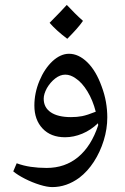

<svg xmlns="http://www.w3.org/2000/svg" viewBox="-20 -694 508 782"><path d="M193 68Q172 68 141.5 58.5Q111 49 81.5 34Q52 19 34 4L48 -29Q75 -19 105.5 -14.5Q136 -10 170 -10Q245 -10 298.5 -54.5Q352 -99 380 -184L379 -192Q350 -164 315 -149.5Q280 -135 245 -135Q187 -135 153.5 -170.5Q120 -206 120 -264Q120 -315 140.5 -364.5Q161 -414 194 -445Q227 -475 261 -475Q300 -475 335.5 -440.5Q371 -406 394 -342Q406 -310 411.5 -278.5Q417 -247 417 -216Q417 -169 402.5 -122Q388 -75 362.5 -35.5Q337 4 303 30Q251 68 193 68ZM269 -217Q294 -217 314.5 -221Q335 -225 370 -239Q358 -286 336 -322Q314 -358 288 -375Q267 -390 246 -390Q225 -390 205 -374.5Q185 -359 171 -335Q158 -311 158 -292Q158 -256 187 -236.5Q216 -217 269 -217ZM254 -536Q210 -569 182 -601Q208 -627 225 -645Q242 -663 252 -674Q268 -657 284.5 -640.5Q301 -624 318 -609Q307 -593 290.5 -574.5Q274 -556 254 -536Z"/></svg>

Font: Noto Naskh Arabic UI
Style: Regular
Weight: 400
Designer: Monotype Design Team, David Williams, Mohamad Dakak and Nizar Qandah
Foundry: Monotype Imaging Inc.
Version: Version 2.014